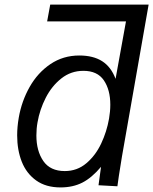

<svg xmlns="http://www.w3.org/2000/svg" viewBox="-20 -810 670 839"><path d="M55 -218.5Q55 -255.5 62 -296Q74.5 -368 109.5 -430Q144.5 -492 200.2 -529.8Q256 -567.5 326.5 -567.5Q387.5 -567.5 426.5 -542.5Q465.5 -517.5 485 -465.5L530.5 -716.5H186L199.5 -790H629.5L513 -126.5Q511.5 -117.5 499.5 -42L493 4L410.5 -0.5L421.5 -81Q381 -33 339.8 -12Q298.5 9 244.5 9Q180.5 9 138 -21.5Q95.5 -52 75.2 -103.2Q55 -154.5 55 -218.5ZM456.5 -291.5Q462 -323.5 462 -352.5Q462 -417.5 433.8 -459Q405.5 -500.5 344.5 -500.5Q290 -500.5 248 -467.2Q206 -434 179.8 -382.5Q153.5 -331 144 -275.5Q139 -248.5 139 -218Q139 -150.5 169.2 -106.5Q199.5 -62.5 263 -62.5Q317 -62.5 357.2 -96.5Q397.5 -130.5 422 -182.5Q446.5 -234.5 456.5 -291.5Z"/></svg>

Font: JuliaMono
Style: Bold Italic
Weight: 700
Italic angle: -9°
Monospace: yes
Designer: cormullion
Foundry: corm
Version: Version 0.057; ttfautohint (v1.8.4)